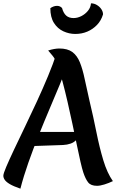

<svg xmlns="http://www.w3.org/2000/svg" viewBox="-40 -1095 705 1148"><path d="M363 -709Q346 -658 318 -590.5Q290 -523 257 -445.5Q224 -368 191 -285.5Q158 -203 129.5 -122Q101 -41 82 33Q41 19 19 6Q-3 -7 -11.5 -19.5Q-20 -32 -20 -44Q-20 -57 -2.5 -98Q15 -139 44 -200.5Q73 -262 108.5 -335.5Q144 -409 180 -487Q216 -565 247 -639.5Q278 -714 298 -776ZM458 -64Q451 -85 441 -128.5Q431 -172 419 -230.5Q407 -289 393 -354.5Q379 -420 364 -485.5Q349 -551 333.5 -608.5Q318 -666 303 -708Q290 -743 274.5 -761.5Q259 -780 248 -793Q266 -799 283.5 -802Q301 -805 315 -805Q364 -805 392.5 -784Q421 -763 437.5 -722.5Q454 -682 466 -624Q478 -566 495 -493Q518 -397 536.5 -304.5Q555 -212 578 -136Q601 -60 635 -12Q610 0 584 8Q558 16 540 16Q503 16 487 -4.5Q471 -25 458 -64ZM167 -306H436Q433 -278 418.5 -261Q404 -244 382.5 -236.5Q361 -229 337 -228L135 -221ZM261 -1046Q269 -1052 279.5 -1056Q290 -1060 301 -1060Q319 -1060 331 -1047Q339 -1017 355.5 -1002Q372 -987 400 -987Q423 -987 446 -998.5Q469 -1010 485.5 -1030Q502 -1050 504 -1075Q523 -1075 539.5 -1065Q556 -1055 566 -1040Q576 -1025 576 -1009Q565 -972 540 -946Q515 -920 482 -906Q449 -892 410 -892Q373 -892 338.5 -908Q304 -924 282.5 -958Q261 -992 261 -1046Z"/></svg>

Font: Merienda
Style: Bold
Weight: 700
Designer: Eduardo Rodriguez Tunni
Foundry: Eduardo Rodriguez Tunni
Version: Version 2.001